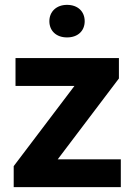

<svg xmlns="http://www.w3.org/2000/svg" viewBox="-20 -766 549 786"><path d="M254.4 -746.1C210.9 -746.1 182.1 -718.3 182.1 -679.2C182.1 -640.1 210 -612.8 254.4 -612.8C299.3 -612.8 326.7 -640.1 326.7 -679.2C326.7 -718.3 299.3 -746.1 254.4 -746.1ZM466.8 -444.8V-528.3H43.5V-414.1H284.7L36.1 -85.9V0H474.6V-113.8H216.3Z"/></svg>

Font: Roboto
Style: Bold
Weight: 700
Designer: Google
Version: Version 2.137; 2017